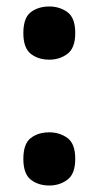

<svg xmlns="http://www.w3.org/2000/svg" viewBox="-20 -564 305 592"><path d="M132 -380Q98 -380 75 -398Q52 -416 52 -462Q52 -509 75 -526.5Q98 -544 132 -544Q164 -544 188 -526.5Q212 -509 212 -462Q212 -416 188 -398Q164 -380 132 -380ZM132 8Q98 8 75 -10Q52 -28 52 -74Q52 -121 75 -138.5Q98 -156 132 -156Q164 -156 188 -138.5Q212 -121 212 -74Q212 -28 188 -10Q164 8 132 8Z"/></svg>

Font: Noto Serif Tamil ExtraCondensed Black
Style: Regular
Weight: 900
Width: 2
Designer: Indian Type Foundry, Tom Grace, and the Monotype Design Team
Foundry: Monotype Imaging Inc.
Version: Version 2.004; ttfautohint (v1.8.4.7-5d5b)